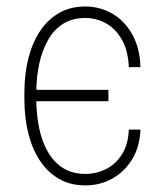

<svg xmlns="http://www.w3.org/2000/svg" viewBox="-20 -558 510 588"><path d="M312 -282.7V-248H72.3V-282.7ZM241.7 -25.4Q274.4 -25.4 304 -39.8Q333.5 -54.2 353 -84.5Q372.6 -114.7 374.5 -161.1H410.2Q408.2 -108.9 384.8 -70.3Q361.3 -31.7 323.7 -11Q286.1 9.8 241.7 9.8Q195.8 9.8 161.1 -10Q126.5 -29.8 102.8 -65.2Q79.1 -100.6 66.9 -148.7Q54.7 -196.8 54.7 -253.9V-274.4Q54.7 -331.5 66.9 -379.6Q79.1 -427.7 102.8 -463.1Q126.5 -498.5 161.1 -518.3Q195.8 -538.1 240.7 -538.1Q286.1 -538.1 323.7 -516.4Q361.3 -494.6 384.8 -453.1Q408.2 -411.6 410.2 -352.5H374.5Q372.6 -401.9 354 -435.3Q335.4 -468.8 305.9 -485.8Q276.4 -502.9 240.7 -502.9Q201.7 -502.9 173.3 -485.1Q145 -467.3 127 -435.3Q108.9 -403.3 100.1 -362.3Q91.3 -321.3 91.3 -274.4V-253.9Q91.3 -207 99.9 -165.8Q108.4 -124.5 126.7 -92.8Q145 -61 173.3 -43.2Q201.7 -25.4 241.7 -25.4Z"/></svg>

Font: Roboto Condensed ExtraLight
Style: Regular
Weight: 250
Designer: Christian Robertson
Foundry: Google
Version: Version 3.008; 2023